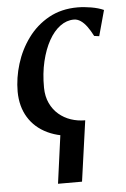

<svg xmlns="http://www.w3.org/2000/svg" viewBox="-54 -590 553 844"><g transform="rotate(-5 222.5 -167.5)"><path d="M270 10Q195 10 140.2 -16Q85.5 -42 56 -90.2Q26.5 -138.5 26 -204Q26 -265 44.8 -326Q63.5 -387 100.8 -438Q138 -489 193.2 -519.8Q248.5 -550.5 320.5 -550.5Q348 -550.5 380.2 -545Q412.5 -539.5 435.5 -529L404.5 -416L382.5 -419Q370 -443.5 356.8 -461.5Q343.5 -479.5 329.2 -489Q315 -498.5 299.5 -498.5Q267.5 -498.5 239 -477.5Q210.5 -456.5 189 -418Q167.5 -379.5 155 -327Q142.5 -274.5 143 -211.5Q143.5 -172.5 157.5 -142.8Q171.5 -113 195 -93Q218.5 -73 248.2 -63Q278 -53 311 -53ZM202 -39 311 -53 273.5 214.5H167.5Z"/></g></svg>

Font: Merriweather 60pt Medium
Style: Italic
Weight: 500
Italic angle: -7.8°
Version: Version 2.101